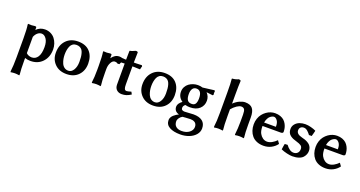

<svg xmlns="http://www.w3.org/2000/svg" viewBox="-47 -1472 4668 2492"><g transform="rotate(20 2286.5 -225.5)"><path d="M231 -293.9V-69.8L228 -73.2Q242.2 -56.2 264.2 -47.6Q286.1 -39.1 307.1 -39.1Q359.4 -39.1 389.6 -84.7Q419.9 -130.4 419.9 -220.2Q419.9 -294.4 391.6 -334.2Q363.3 -374 327.1 -374Q295.9 -374 270.5 -352.3Q245.1 -330.6 230 -292ZM349.1 -439.9Q392.6 -439.9 428.5 -422.4Q464.4 -404.8 487.3 -375.2Q510.3 -345.7 522.7 -308.3Q535.2 -271 535.2 -231Q535.2 -124.5 472.7 -57.4Q410.2 9.8 307.1 9.8Q264.2 9.8 231 -2.9V26.9Q231 159.2 238.8 223.1L236.8 234.9Q200.7 229 175.8 229Q150.4 229 116.2 234.9L113.8 223.1Q124 143.1 124 26.9V-234.9Q124 -359.9 113.8 -422.9L116.2 -433.1Q168.5 -427.7 208 -436Q222.2 -436 226.6 -433.1Q231 -430.2 231 -420.9V-390.1Q279.8 -439.9 349.1 -439.9Z M582 -205.1Q582 -312 643.6 -376Q705.1 -439.9 807.6 -439.9Q912.1 -439.9 969 -378.9Q1025.9 -317.9 1025.9 -213.9Q1025.9 -114.3 965.8 -52.2Q905.8 9.8 803.7 9.8Q702.1 9.8 642.1 -51.3Q582 -112.3 582 -205.1ZM800.8 -391.1Q772 -391.1 751 -376.7Q730 -362.3 719 -337.4Q708 -312.5 702.9 -283.9Q697.8 -255.4 697.8 -222.2Q697.8 -191.4 703.1 -162.1Q708.5 -132.8 720.7 -103.8Q732.9 -74.7 756.6 -56.9Q780.3 -39.1 813 -39.1Q855.5 -39.1 883.1 -83.7Q910.6 -128.4 910.6 -195.8Q910.6 -232.9 908 -261Q905.3 -289.1 897.9 -314.5Q890.6 -339.8 878.7 -356Q866.7 -372.1 847.2 -381.6Q827.6 -391.1 800.8 -391.1Z M1379.9 -439.9Q1398.9 -439.9 1427.7 -429.2L1432.6 -422.9Q1428.7 -397.5 1420.9 -374.5Q1413.1 -351.6 1408.7 -346.2L1382.8 -344.2Q1368.2 -357.9 1343.8 -357.9Q1313.5 -357.9 1292 -319.1Q1270.5 -280.3 1270.5 -231.9V-181.2Q1270.5 -65.4 1278.8 -5.9L1276.9 5.9Q1242.7 0 1215.8 0Q1189.9 0 1155.8 5.9L1153.8 -5.9Q1163.6 -72.3 1163.6 -181.2V-234.9Q1163.6 -362.8 1153.8 -422.9L1155.8 -433.1Q1208 -427.7 1247.6 -436Q1261.7 -436 1266.1 -433.1Q1270.5 -430.2 1270.5 -420.9V-377.9Q1293.5 -408.7 1318.8 -424.3Q1344.2 -439.9 1379.9 -439.9Z M1420.4 -434.1Q1444.3 -430.2 1470.2 -430.2Q1470.2 -479 1471.2 -498Q1471.2 -504.9 1471.7 -523.4Q1472.2 -542 1472.2 -548.8L1474.1 -555.2Q1502 -559.6 1530.3 -573.2Q1538.1 -578.6 1552.2 -582Q1580.1 -582 1580.1 -567.9Q1577.1 -510.7 1577.1 -430.2H1608.4Q1633.3 -430.2 1687.5 -433.1L1695.3 -418.9Q1689.9 -407.2 1683.1 -374Q1643.6 -377 1599.1 -377H1577.1V-127.9Q1577.1 -86.4 1585.4 -68.1Q1593.8 -49.8 1614.3 -49.8Q1629.4 -49.8 1677.2 -64L1694.3 -30.8Q1659.7 -8.8 1630.6 0.5Q1601.6 9.8 1567.4 9.8Q1524.9 9.8 1497.6 -15.6Q1470.2 -41 1470.2 -88.9V-377Q1443.8 -377 1404.3 -374L1396.5 -387.2Q1407.7 -404.8 1420.4 -434.1Z M1778.3 -205.1Q1778.3 -312 1839.8 -376Q1901.4 -439.9 2003.9 -439.9Q2108.4 -439.9 2165.3 -378.9Q2222.2 -317.9 2222.2 -213.9Q2222.2 -114.3 2162.1 -52.2Q2102.1 9.8 2000 9.8Q1898.4 9.8 1838.4 -51.3Q1778.3 -112.3 1778.3 -205.1ZM1997.1 -391.1Q1968.3 -391.1 1947.3 -376.7Q1926.3 -362.3 1915.3 -337.4Q1904.3 -312.5 1899.2 -283.9Q1894 -255.4 1894 -222.2Q1894 -191.4 1899.4 -162.1Q1904.8 -132.8 1917 -103.8Q1929.2 -74.7 1952.9 -56.9Q1976.6 -39.1 2009.3 -39.1Q2051.8 -39.1 2079.3 -83.7Q2106.9 -128.4 2106.9 -195.8Q2106.9 -232.9 2104.2 -261Q2101.6 -289.1 2094.2 -314.5Q2086.9 -339.8 2075 -356Q2063 -372.1 2043.5 -381.6Q2023.9 -391.1 1997.1 -391.1Z M2355 97.2Q2355 143.6 2383.5 168.2Q2412.1 192.9 2461.9 192.9Q2527.3 192.9 2568.1 161.1Q2608.9 129.4 2608.9 85Q2608.9 62 2600.1 45.9Q2591.3 29.8 2576.9 22.2Q2562.5 14.6 2549.1 11.7Q2535.6 8.8 2521 8.8Q2490.7 8.8 2454.1 12.2Q2447.8 12.7 2434.1 13.9Q2420.4 15.1 2413.1 15.1Q2389.2 26.9 2372.1 50.3Q2355 73.7 2355 97.2ZM2460.9 -439.9Q2497.6 -439.9 2525.9 -430.2Q2571.8 -434.1 2620.1 -441.9Q2647.9 -446.3 2685.1 -450.2L2692.9 -440.9Q2690.9 -423.3 2690.9 -415Q2690.9 -407.7 2692.9 -390.1L2685.1 -380.9Q2677.2 -381.3 2659.9 -383.5Q2642.6 -385.7 2637.2 -386.2Q2598.1 -391.1 2596.2 -391.1Q2638.2 -346.7 2638.2 -287.1Q2638.2 -220.2 2590.8 -176.5Q2543.5 -132.8 2458 -132.8Q2425.3 -132.8 2395 -141.1Q2367.2 -122.6 2367.2 -90.8Q2367.2 -72.3 2380.9 -64.2Q2394.5 -56.2 2413.1 -56.2Q2417 -56.2 2449.2 -58.1Q2514.2 -63 2536.1 -63Q2616.2 -63 2659.7 -29.1Q2703.1 4.9 2703.1 70.8Q2703.1 119.6 2669.7 158.9Q2636.2 198.2 2580.8 219.7Q2525.4 241.2 2460 241.2Q2367.2 241.2 2311.5 210.4Q2255.9 179.7 2255.9 116.2Q2255.9 97.2 2265.6 78.9Q2275.4 60.5 2291.7 46.1Q2308.1 31.7 2324.2 21.5Q2340.3 11.2 2357.9 2.9Q2289.1 -16.1 2289.1 -81.1Q2289.1 -125 2345.2 -166Q2281.2 -208.5 2281.2 -285.2Q2281.2 -321.3 2297.4 -351.3Q2313.5 -381.3 2339.6 -400.4Q2365.7 -419.4 2397.2 -429.7Q2428.7 -439.9 2460.9 -439.9ZM2458 -391.1Q2423.3 -391.1 2405.3 -364.3Q2387.2 -337.4 2387.2 -290Q2387.2 -236.3 2405 -209.2Q2422.9 -182.1 2465.8 -182.1Q2502 -182.1 2517.1 -208Q2532.2 -233.9 2532.2 -282.2Q2532.2 -391.1 2458 -391.1Z M2850.6 -201.2V-475.1Q2850.6 -615.2 2843.8 -664.1L2845.7 -670.9Q2852.5 -671.4 2858.6 -672.1Q2864.7 -672.9 2869.4 -673.6Q2874 -674.3 2879.4 -675.3Q2884.8 -676.3 2888.2 -677Q2891.6 -677.7 2896.5 -679.2Q2901.4 -680.7 2903.8 -681.4Q2906.2 -682.1 2911.1 -683.8Q2916 -685.5 2917.7 -686.3Q2919.4 -687 2925 -689.2Q2930.7 -691.4 2932.6 -691.9Q2961.4 -691.9 2961.4 -676.8Q2957.5 -615.7 2957.5 -493.2V-365.2Q2997.6 -403.3 3040 -421.6Q3082.5 -439.9 3113.8 -439.9Q3186 -439.9 3216.8 -400.6Q3247.6 -361.3 3247.6 -279.8V-181.2Q3247.6 -62 3255.4 -5.9L3253.4 5.9Q3218.8 0 3193.4 0Q3167 0 3132.3 5.9L3130.4 -5.9Q3140.6 -85.4 3140.6 -181.2V-276.9Q3140.6 -331.5 3127.7 -351.3Q3114.7 -371.1 3083.5 -371.1Q3060.1 -371.1 3024.4 -347.7Q2988.8 -324.2 2953.6 -282.2L2957.5 -285.2V-201.2Q2957.5 -62 2965.3 -5.9L2963.4 5.9Q2927.2 0 2902.3 0Q2877 0 2842.8 5.9L2840.3 -5.9Q2850.6 -75.7 2850.6 -201.2Z M3432.1 -276.9H3595.2V-285.2Q3595.2 -334.5 3574 -362.8Q3552.7 -391.1 3528.3 -391.1Q3519 -391.1 3506.8 -386.2Q3494.6 -381.3 3479.5 -370.1Q3464.4 -358.9 3451.2 -334.5Q3438 -310.1 3432.1 -276.9ZM3680.2 -123 3709.5 -82Q3679.2 -40 3631.3 -15.1Q3583.5 9.8 3525.4 9.8Q3473.1 9.8 3432.1 -7.3Q3391.1 -24.4 3365.5 -54.7Q3339.8 -85 3326.7 -124Q3313.5 -163.1 3313.5 -209Q3313.5 -251.5 3326.2 -289.1Q3338.9 -326.7 3360.4 -353.8Q3381.8 -380.9 3409.4 -400.6Q3437 -420.4 3467.5 -430.2Q3498 -439.9 3528.3 -439.9Q3568.8 -439.9 3601.1 -428Q3633.3 -416 3653.8 -397Q3674.3 -377.9 3687.7 -352.3Q3701.2 -326.7 3706.8 -301.3Q3712.4 -275.9 3712.4 -249Q3712.4 -239.3 3703.6 -233.6Q3694.8 -228 3680.2 -228H3428.2Q3428.2 -159.7 3448.2 -125Q3464.4 -94.7 3491.5 -75.4Q3518.6 -56.2 3552.2 -56.2Q3584 -56.2 3618.4 -75.4Q3652.8 -94.7 3680.2 -123Z M3779.3 -106.9 3818.4 -108.9Q3869.6 -39.1 3923.3 -39.1Q3956.5 -39.1 3977.3 -59.3Q3998 -79.6 3998 -115.2Q3998 -146.5 3976.6 -161.9Q3955.1 -177.2 3910.2 -189.9Q3882.8 -197.3 3862.8 -205.8Q3842.8 -214.4 3823 -228.5Q3803.2 -242.7 3792.7 -264.4Q3782.2 -286.1 3782.2 -314.9Q3782.2 -355 3806.6 -384.3Q3831.1 -413.6 3867.4 -426.8Q3903.8 -439.9 3945.3 -439.9Q3981.4 -439.9 4022.2 -429.2Q4063 -418.5 4091.3 -404.8L4093.3 -400.9Q4089.4 -380.9 4082 -356.4Q4074.7 -332 4074.2 -330.1L4075.2 -332Q4075.2 -331.5 4074.7 -328.1Q4074.2 -324.7 4074.2 -324.2L4035.2 -323.2Q4023.9 -337.9 4016.8 -345.9Q4009.8 -354 3996.6 -366.5Q3983.4 -378.9 3969.7 -385Q3956.1 -391.1 3941.4 -391.1Q3914.6 -391.1 3897.9 -375.7Q3881.3 -360.4 3881.3 -333Q3881.3 -281.2 3960.4 -262.2Q3984.9 -256.3 4004.6 -249.5Q4024.4 -242.7 4043.9 -231.4Q4063.5 -220.2 4076.4 -206.5Q4089.4 -192.9 4097.4 -172.9Q4105.5 -152.8 4105.5 -128.9Q4105.5 -105.5 4097.4 -83.3Q4089.4 -61 4070.6 -39.1Q4051.8 -17.1 4014.2 -3.7Q3976.6 9.8 3924.3 9.8Q3893.6 9.8 3847.4 -1Q3801.3 -11.7 3766.1 -27.8Q3772.9 -80.6 3779.3 -106.9Z M4287.1 -276.9H4450.2V-285.2Q4450.2 -334.5 4429 -362.8Q4407.7 -391.1 4383.3 -391.1Q4374 -391.1 4361.8 -386.2Q4349.6 -381.3 4334.5 -370.1Q4319.3 -358.9 4306.2 -334.5Q4293 -310.1 4287.1 -276.9ZM4535.2 -123 4564.5 -82Q4534.2 -40 4486.3 -15.1Q4438.5 9.8 4380.4 9.8Q4328.1 9.8 4287.1 -7.3Q4246.1 -24.4 4220.5 -54.7Q4194.8 -85 4181.6 -124Q4168.5 -163.1 4168.5 -209Q4168.5 -251.5 4181.2 -289.1Q4193.8 -326.7 4215.3 -353.8Q4236.8 -380.9 4264.4 -400.6Q4292 -420.4 4322.5 -430.2Q4353 -439.9 4383.3 -439.9Q4423.8 -439.9 4456.1 -428Q4488.3 -416 4508.8 -397Q4529.3 -377.9 4542.7 -352.3Q4556.2 -326.7 4561.8 -301.3Q4567.4 -275.9 4567.4 -249Q4567.4 -239.3 4558.6 -233.6Q4549.8 -228 4535.2 -228H4283.2Q4283.2 -159.7 4303.2 -125Q4319.3 -94.7 4346.4 -75.4Q4373.5 -56.2 4407.2 -56.2Q4439 -56.2 4473.4 -75.4Q4507.8 -94.7 4535.2 -123Z"/></g></svg>

Font: Linear Smooth
Style: Bold
Weight: 700
Designer: Philipp H. Poll, Flanker
Foundry: Philipp H. Poll, reworked by Flanker
Version: Version 1.061 | FøM Fix